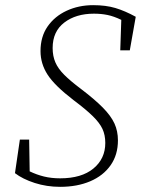

<svg xmlns="http://www.w3.org/2000/svg" viewBox="-20 -709 546 744"><path d="M38 -38 57 -168H93L95 -45Q122 -32 150.5 -25Q179 -18 213 -18Q296 -18 342 -56Q388 -94 388 -155Q388 -186 377 -209.5Q366 -233 339.5 -259Q313 -285 265 -321Q192 -377 164.5 -419.5Q137 -462 137 -511Q137 -567 164.5 -606.5Q192 -646 238.5 -667.5Q285 -689 341 -689Q390 -689 427 -678Q464 -667 506 -644L483 -514H446L450 -632Q421 -646 396.5 -651Q372 -656 344 -656Q274 -656 229 -621.5Q184 -587 184 -523Q184 -492 194.5 -467.5Q205 -443 229 -419Q253 -395 293 -365Q347 -324 378.5 -292Q410 -260 423.5 -230.5Q437 -201 437 -165Q437 -109 408.5 -68.5Q380 -28 329.5 -6.5Q279 15 213 15Q161 15 114.5 0Q68 -15 38 -38Z"/></svg>

Font: Source Serif Pro Light
Style: Italic
Weight: 300
Italic angle: -12°
Designer: Frank Grießhammer
Foundry: Adobe Systems Incorporated
Version: Version 3.001;hotconv 1.0.111;makeotfexe 2.5.65597